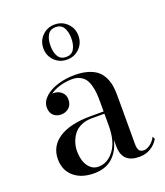

<svg xmlns="http://www.w3.org/2000/svg" viewBox="-136 -823 796 926"><g transform="rotate(-20 261.5 -360.0)"><path d="M189 -576Q163 -602 163 -640Q163 -678 189 -704Q215 -730 253 -730Q291 -730 317 -704Q343 -678 343 -640Q343 -602 317 -576Q291 -550 253 -550Q215 -550 189 -576ZM212.2 -695Q199.5 -673.5 199.5 -640Q199.5 -606.5 212.2 -585Q225 -563.5 253 -563.5Q281 -563.5 293.8 -585Q306.5 -606.5 306.5 -640Q306.5 -673.5 293.8 -695Q281 -716.5 253 -716.5Q225 -716.5 212.2 -695ZM266.5 -255H332V-304.5Q332 -329 330.5 -348Q329 -367 323.5 -387.8Q318 -408.5 308.8 -422Q299.5 -435.5 282.5 -444.5Q265.5 -453.5 242.5 -453.5Q211.5 -453.5 180.5 -444.8Q149.5 -436 128.5 -420.5Q131 -421 135.5 -421Q158.5 -421 175.5 -406.5Q192.5 -392 192.5 -368Q192.5 -340 175.5 -325.5Q158.5 -311 135.5 -311Q111.5 -311 96.2 -325.5Q81 -340 81 -366Q81 -396 107 -419.8Q133 -443.5 173.8 -455.8Q214.5 -468 260.5 -468Q300.5 -468 330 -458.5Q359.5 -449 376.5 -434Q393.5 -419 403.8 -396.8Q414 -374.5 417.2 -353Q420.5 -331.5 420.5 -304.5V-54Q420.5 -34.5 427.2 -23.5Q434 -12.5 452.5 -12.5Q467 -12.5 484.8 -26Q502.5 -39.5 512 -59.5L519 -47Q505 -21.5 479.2 -5.8Q453.5 10 420.5 10Q332 10 332 -76.5V-109Q318 -52.5 281.8 -21.2Q245.5 10 188.5 10Q123.5 10 84.8 -23.2Q46 -56.5 46 -113.5Q46 -180.5 103.2 -217.8Q160.5 -255 266.5 -255ZM218.5 -13Q265 -13 298.5 -56.8Q332 -100.5 332 -182V-243.5H266.5Q235 -243.5 210.8 -232Q186.5 -220.5 173 -201.8Q159.5 -183 152.8 -162Q146 -141 146 -119.5Q146 -92.5 152.8 -69.5Q159.5 -46.5 176.5 -29.8Q193.5 -13 218.5 -13Z"/></g></svg>

Font: Bodoni* 16pt
Style: Regular
Weight: 400
Version: Version 2.3